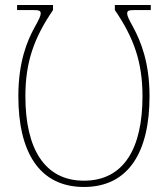

<svg xmlns="http://www.w3.org/2000/svg" viewBox="-20 -734 669 764"><path d="M314 10C493 10 575 -131 575 -351C575 -488 539 -571 511 -624C493 -656 486 -671 486 -680C486 -692 492 -694 520 -694H580V-714H437V-694C513 -583 547 -486 547 -351C547 -144 473 -15 314 -15C157 -15 81 -143 81 -351C81 -486 115 -583 191 -694V-714H48V-694H108C136 -694 142 -692 142 -680C142 -671 135 -656 117 -624C88 -571 53 -488 53 -351C53 -131 135 10 314 10Z"/></svg>

Font: Noto Serif SemiCondensed Thin
Style: Regular
Weight: 100
Width: 4
Designer: Monotype Design Team
Foundry: Monotype Imaging Inc.
Version: Version 2.015